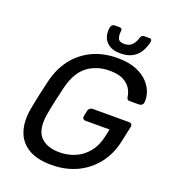

<svg xmlns="http://www.w3.org/2000/svg" viewBox="-158 -998 997 1123"><g transform="rotate(20 340.5 -436.5)"><path d="M290.5 10Q201.7 10 147.2 -22.8Q92.7 -55.7 72.6 -115.9Q52.6 -176.1 66.9 -256.9Q74.8 -301.1 85.7 -350.7Q96.6 -400.4 107.4 -445Q126.9 -525.9 172.7 -585.2Q218.4 -644.5 287.2 -677.2Q356.1 -710 443.5 -710Q514.4 -710 562.1 -690.1Q609.8 -670.1 636.8 -639.5Q663.9 -608.9 673.3 -576.2Q682.7 -543.4 678.7 -517.9Q677.6 -508.9 670.4 -503.2Q663.2 -497.5 653.4 -497.5H594.1Q584.7 -497.5 581.1 -501.7Q577.6 -505.9 575.2 -515.8Q572.4 -541.9 557.1 -566.9Q541.9 -591.8 510.3 -608.3Q478.7 -624.7 425.2 -624.7Q346 -624.7 288.4 -581.8Q230.7 -538.9 206.3 -440Q195.5 -395.7 185.7 -351.1Q175.9 -306.5 167.9 -261.9Q150.9 -162.4 190.7 -118.9Q230.4 -75.3 309.7 -75.3Q362.3 -75.3 408 -94.9Q453.7 -114.5 486.5 -155.3Q519.3 -196.1 532.4 -259.3L541.3 -300.9H391.1Q380.9 -300.9 376.2 -307.7Q371.4 -314.4 373.4 -324.6L380.1 -356.8Q382.1 -367.8 390.1 -374.2Q398.1 -380.6 408.2 -380.6H633.7Q644.7 -380.6 649.5 -374.2Q654.2 -367.8 652.2 -356.8L631.7 -260.9Q614.6 -179.1 567.6 -118.1Q520.7 -57.1 450 -23.5Q379.3 10 290.5 10ZM446.4 -740.9Q402.7 -740.9 376.5 -758.6Q350.3 -776.2 341.2 -804.7Q332.1 -833.2 338.7 -864.4Q340.7 -872.4 346.7 -877.9Q352.7 -883.4 361.7 -883.4H392.4Q401.4 -883.4 405.4 -877.9Q409.4 -872.4 407.4 -864.4Q403.4 -840.8 410.7 -820.7Q417.9 -800.5 450.1 -800.5Q483 -800.5 499.9 -820.7Q516.7 -840.8 523.2 -864.4Q525.2 -872.4 531.2 -877.9Q537.2 -883.4 546.2 -883.4H576.9Q585.9 -883.4 589.9 -877.9Q593.9 -872.4 591.9 -864.4Q585.4 -833.2 569.4 -804.7Q553.4 -776.2 523.8 -758.6Q494.3 -740.9 446.4 -740.9Z"/></g></svg>

Font: Rubik Light
Style: Italic
Weight: 300
Italic angle: -12°
Designer: Hubert and Fischer
Foundry: Hubert and Fischer
Version: Version 2.300;gftools[0.9.30]